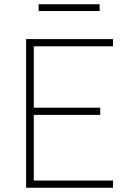

<svg xmlns="http://www.w3.org/2000/svg" viewBox="-20 -884 612 904"><path d="M103 0H512V-34H139V-343H452V-377H139V-666H512V-700H103ZM162 -832H449V-864H162Z"/></svg>

Font: TitilliumText22L
Style: 1 wt
Weight: 100
Designer: Campivisivi
Foundry: Campivisivi
Version: 1.000